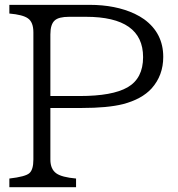

<svg xmlns="http://www.w3.org/2000/svg" viewBox="-20 -780 740 800"><path d="M19 -759.8H353Q461.4 -759.8 541 -722.7Q563.5 -711.9 580.6 -699.7Q660.2 -641.6 660.2 -543Q660.2 -465.8 611.8 -411.6Q570.8 -366.7 492.7 -346.2Q428.7 -330.1 320.8 -330.1H189.9V-115.2Q189.9 -75.2 214.8 -57.6Q237.3 -41.5 296.9 -36.1V0H19V-36.1Q86.4 -43.9 102.5 -58.6Q119.1 -73.2 119.1 -115.2V-645Q119.1 -688 96.2 -703.6Q74.7 -718.8 19 -723.6ZM189.9 -379.9H312Q448.2 -379.9 511.2 -416Q576.2 -453.1 576.2 -542Q576.2 -710 337.9 -710H268.1Q224.6 -710 208 -694.8Q189.9 -678.7 189.9 -636.7Z"/></svg>

Font: BIZ UDPMincho
Style: Regular
Weight: 400
Designer: TypeBank Co., Ltd.
Foundry: Morisawa Inc.
Version: Version 1.06